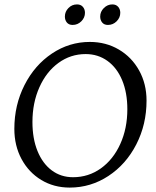

<svg xmlns="http://www.w3.org/2000/svg" viewBox="-20 -838 705 870"><path d="M45 -254Q45 -362 91 -452.5Q137 -543 215.5 -595.5Q294 -648 387 -648Q460 -648 518.5 -613.5Q577 -579 610.5 -518.5Q644 -458 644 -382Q644 -274 597.5 -183.5Q551 -93 471 -40.5Q391 12 296 12Q224 12 167 -22.5Q110 -57 77.5 -117.5Q45 -178 45 -254ZM557 -343Q557 -418 533.5 -474.5Q510 -531 467 -562Q424 -593 368 -593Q300 -593 245 -553Q190 -513 158.5 -442.5Q127 -372 127 -285Q127 -210 150 -153.5Q173 -97 214.5 -66Q256 -35 311 -35Q381 -35 437 -75Q493 -115 525 -185.5Q557 -256 557 -343ZM274 -763Q274 -785 290 -801.5Q306 -818 329 -818Q346 -818 355.5 -807Q365 -796 365 -780Q365 -758 348.5 -741.5Q332 -725 309 -725Q292 -725 283 -736Q274 -747 274 -763ZM434 -763Q434 -785 450.5 -801.5Q467 -818 489 -818Q506 -818 515.5 -807Q525 -796 525 -780Q525 -758 508.5 -741.5Q492 -725 469 -725Q452 -725 443 -736Q434 -747 434 -763Z"/></svg>

Font: Alegreya SC
Style: Italic
Weight: 400
Italic angle: -7°
Designer: Juan Pablo del Peral
Foundry: Huerta Tipografica
Version: Version 2.007; ttfautohint (v1.6)